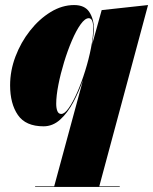

<svg xmlns="http://www.w3.org/2000/svg" viewBox="-20 -490 606 760"><path d="M351.5 -375.5Q351.5 -354 344.5 -313.5L382.5 -450L566 -470L373 247.5H454V250H119V247.5H194.5L308.5 -173Q292 -126 269.5 -84.2Q247 -42.5 217.8 -16.2Q188.5 10 152.5 10Q81.5 10 50.8 -34.8Q20 -79.5 20 -152.5Q20 -210 41.2 -266.2Q62.5 -322.5 98.8 -368.5Q135 -414.5 180.2 -442.2Q225.5 -470 273.5 -470Q315.5 -470 333.5 -442.5Q351.5 -415 351.5 -375.5ZM349 -378.5Q349 -418 331.5 -418Q316.5 -418 299 -393.5Q281.5 -369 264.5 -329.2Q247.5 -289.5 233.5 -243.5Q219.5 -197.5 211 -154Q202.5 -110.5 202.5 -79Q202.5 -62 207 -50.5Q211.5 -39 222.5 -39Q236 -39 252.5 -62.8Q269 -86.5 286 -125.2Q303 -164 317.2 -209.8Q331.5 -255.5 340.2 -300Q349 -344.5 349 -378.5Z"/></svg>

Font: Bodoni* 72pt Fatface
Style: Italic
Weight: 900
Italic angle: -13°
Version: Version 2.3